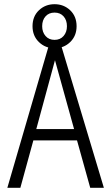

<svg xmlns="http://www.w3.org/2000/svg" viewBox="-20 -895 530 915"><path d="M15 0 216 -690H268L475 0H410L347 -226H139L77 0ZM153 -280H333L242 -608ZM135 -770Q135 -817 165.5 -846Q196 -875 240 -875Q284 -875 314.5 -846Q345 -817 345 -770Q345 -724 314.5 -694.5Q284 -665 240 -665Q196 -665 165.5 -694.5Q135 -724 135 -770ZM181 -770Q181 -742 197 -723.5Q213 -705 240 -705Q267 -705 283 -723.5Q299 -742 299 -770Q299 -799 283 -817Q267 -835 240 -835Q213 -835 197 -817Q181 -799 181 -770Z"/></svg>

Font: Radio Canada Condensed Light
Style: Regular
Weight: 300
Width: 3
Designer: Charles Daoud, Etienne Aubert Bonn, Alexandre Saumier Demers, Jacques Le Bailly
Foundry: Radio-Canada
Version: Version 2.104; ttfautohint (v1.8.4.7-5d5b);gftools[0.9.28.de